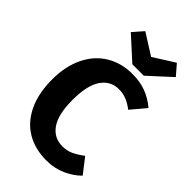

<svg xmlns="http://www.w3.org/2000/svg" viewBox="-284 -1035 1143 1143"><g transform="rotate(45 287.5 -463.5)"><path d="M559 -634 481 -541Q450 -565 420 -577Q390 -589 356 -589Q286 -589 245.5 -530Q205 -471 205 -348Q205 -227 245.5 -168.5Q286 -110 358 -110Q396 -110 427 -124.5Q458 -139 494 -166L567 -72Q528 -33 472.5 -8Q417 17 350 17Q254 17 183 -25Q112 -67 72.5 -149.5Q33 -232 33 -348Q33 -461 73.5 -543Q114 -625 185.5 -667.5Q257 -710 348 -710Q413 -710 463.5 -691Q514 -672 559 -634ZM544 -879 403 -750H307L165 -879L222 -944L355 -860L488 -944Z"/></g></svg>

Font: Statis Sans
Style: Bold
Weight: 700
Designer: bBox Type GmbH
Foundry: bBox Type GmbH
Version: Version 1.000